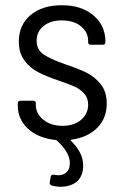

<svg xmlns="http://www.w3.org/2000/svg" viewBox="-20 -531 469 734"><path d="M253 3Q247 5 252 8Q298 53 298 101Q298 116 296 123Q289 155 266 169Q243 183 213 183Q195 183 177 178Q169 175 170 166L174 144Q175 139 178.5 137.5Q182 136 186 137Q198 139 203 139Q222 139 234.5 127.5Q247 116 247 92Q247 51 197 6Q196 4 192 4Q126 -3 87 -39Q48 -75 48 -127V-136Q48 -146 58 -146H107Q117 -146 117 -136V-129Q117 -97 145.5 -73.5Q174 -50 219 -50Q263 -50 290 -73Q317 -96 317 -131Q317 -156 302 -173Q287 -190 265 -200Q243 -210 204 -223Q157 -239 126 -255Q95 -271 73.5 -299.5Q52 -328 52 -372Q52 -436 97 -473.5Q142 -511 216 -511Q292 -511 337.5 -472Q383 -433 383 -372V-370Q383 -360 373 -360H327Q317 -360 317 -370V-374Q317 -408 289.5 -430.5Q262 -453 216 -453Q173 -453 146.5 -431.5Q120 -410 120 -376Q120 -341 146.5 -323Q173 -305 230 -285Q279 -269 311 -253Q343 -237 365.5 -208.5Q388 -180 388 -135Q388 -79 352 -42.5Q316 -6 253 3Z"/></svg>

Font: Barlow Semi Condensed
Style: Regular
Weight: 400
Width: 4
Designer: Jeremy Tribby
Foundry: Tribby Type
Version: Version 1.408;December 10, 2018;FontCreator 11.5.0.2430 64-b